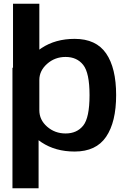

<svg xmlns="http://www.w3.org/2000/svg" viewBox="-20 -805 682 1025"><path d="M46.5 200H186V-443.5H46.5ZM49.5 0H178L190 -90.5V-785H49.5ZM378.5 4Q493 4 546.5 -74.8Q600 -153.5 600 -297.5Q600 -442 546.5 -519.8Q493 -597.5 378.5 -597.5Q276 -597.5 202 -548.5Q128 -499.5 128 -442.5L190 -378Q190 -427.5 231.5 -464.2Q273 -501 330 -501Q390.5 -501 424.2 -458.5Q458 -416 458 -297Q458 -176.5 424.2 -134.5Q390.5 -92.5 330 -92.5Q273 -92.5 231.5 -128.8Q190 -165 190 -216.5L128 -151Q128 -94 202 -45Q276 4 378.5 4Z"/></svg>

Font: Anybody UltraCondensed Thin SemiBold
Style: Regular
Weight: 600
Version: Version 1.111